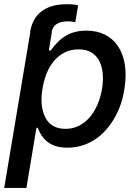

<svg xmlns="http://www.w3.org/2000/svg" viewBox="-28 -700 665 924"><path d="M117.9 -545.5H116.8Q127.5 -612.2 172.6 -646Q217.7 -679.7 291.5 -679.7Q333.5 -679.7 348 -674L334.5 -593Q326 -594.8 317.3 -596.1Q308.6 -597.3 299.7 -597.3Q229 -597.3 220.5 -545.5H221.6L207 -457H215.9Q232.6 -480.1 250.4 -497.9Q268.1 -515.6 288.7 -527.9Q309.3 -540.1 333.8 -546.3Q358.3 -552.6 388.5 -552.6Q437.5 -552.6 476.2 -533.6Q514.9 -514.6 539.4 -478.5Q563.9 -442.5 572.6 -390.3Q581.3 -338.1 570.7 -271.7Q563.6 -226.6 549.9 -189.6Q536.2 -152.7 516 -120.4Q475.1 -55.4 418.9 -22.4Q362.6 10.7 295.5 10.7Q242.5 10.7 207.9 -11.9Q173.3 -34.4 153.8 -84.9H147.4L99.1 204.5H-7.8ZM190.7 -133.5Q218.8 -79.9 287.3 -79.9Q322.4 -79.9 351.7 -94.6Q381 -109.4 403.4 -135.3Q425.8 -161.2 441.1 -196.6Q456.3 -231.9 463.1 -272.7Q469.5 -313.2 466.1 -348Q462.7 -382.8 449 -408.2Q435.4 -433.6 410.9 -448Q386.4 -462.4 350.5 -462.4Q310.4 -462.4 280.2 -446Q250 -429.7 228.7 -402.9Q207.4 -376.1 194.6 -342Q181.8 -307.9 176.5 -272.7Q162.3 -188.9 190.7 -133.5Z"/></svg>

Font: Inter P Medium
Style: Italic
Weight: 500
Italic angle: 9.39999°
Designer: Rasmus Andersson
Foundry: rsms
Version: Version 3.018;git-588b23468